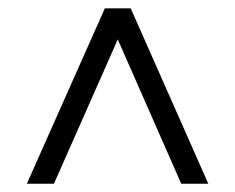

<svg xmlns="http://www.w3.org/2000/svg" viewBox="-20 -567 567 464"><path d="M295.9 -546.9 483.4 -123H418L264.6 -471.7L110.4 -123H44.9L233.4 -546.9Z"/></svg>

Font: Crimson Pro
Style: Regular
Weight: 400
Designer: Jacques Le Bailly
Foundry: Baron von Fonthausen
Version: Version 1.003